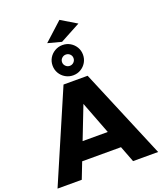

<svg xmlns="http://www.w3.org/2000/svg" viewBox="-205 -1281 1182 1405"><g transform="rotate(-20 386.5 -578.0)"><path d="M296.3 -700.6H484.1L778.1 0H583L384.7 -517.6L183.4 0H-5.3ZM175 -263.7H584.3V-126H175ZM386.8 -975Q420 -975 446.7 -959.1Q473.4 -943.3 489.3 -916.7Q505.1 -890.2 505.1 -857.7Q505.1 -825.1 489.3 -798.1Q473.4 -771.1 446.6 -755.3Q419.8 -739.4 386.6 -739.4Q354.4 -739.4 327.2 -755.3Q300 -771.1 284.1 -798.1Q268.3 -825.1 268.3 -857.4Q268.3 -890 284.1 -916.7Q300 -943.3 327.3 -959.1Q354.6 -975 386.8 -975ZM387 -901.1Q368.6 -901.1 355.4 -888.4Q342.1 -875.7 342.1 -857.4Q342.1 -839.3 355.4 -826.3Q368.7 -813.3 386.7 -813.3Q405.4 -813.3 418.4 -826.3Q431.3 -839.3 431.3 -857.4Q431.3 -875.7 418.4 -888.4Q405.4 -901.1 387 -901.1ZM429.9 -1155.6 551.3 -1082.7 393.3 -997.9 287.6 -1025.9Z"/></g></svg>

Font: Alexandria
Style: Regular
Weight: 400
Designer: Mohamed Gaber
Foundry: Kief Type Foundry
Version: Version 5.100